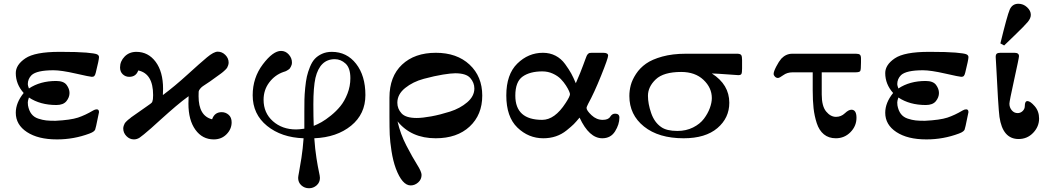

<svg xmlns="http://www.w3.org/2000/svg" viewBox="-20 -731 5568 1022"><path d="M64 -131Q64 -184 106 -236Q64 -283 64 -342Q64 -386 115 -420.5Q166 -455 296 -455H304Q393 -455 439 -451Q485 -447 496 -442Q507 -437 507 -427Q507 -413 490 -345Q487 -332 482.5 -327Q478 -322 469 -322Q460 -322 383 -339.5Q306 -357 265 -357Q176 -357 148 -331Q128 -311 128 -283Q128 -276 134 -260Q194 -300 279 -300Q319 -300 334.5 -279Q350 -258 350 -236Q350 -213 333.5 -192.5Q317 -172 280 -172Q194 -172 134 -212Q128 -194 128 -186Q128 -176 129 -170Q134 -142 147.5 -124.5Q161 -107 184 -99.5Q207 -92 226 -90Q245 -88 275 -88Q355 -92 395 -105Q434 -118 476 -143Q486 -149 495 -149Q507 -149 507 -134Q507 -133 492 -62Q488 -45 486.5 -41Q485 -37 478.5 -31.5Q472 -26 456 -20Q373 11 285 11H282Q183 11 123.5 -28Q64 -67 64 -131Z M619 -372Q619 -405 643.5 -430Q668 -455 706 -455Q769 -455 808.5 -402Q848 -349 848 -258Q848 -236 847 -225Q910 -272 977.5 -333.5Q1045 -395 1081.5 -425.5Q1118 -456 1139 -456Q1162 -456 1179.5 -438.5Q1197 -421 1197 -398Q1197 -391 1194.5 -383.5Q1192 -376 1189.5 -371.5Q1187 -367 1180.5 -360.5Q1174 -354 1171.5 -352Q1169 -350 1162 -344L1154 -338Q1126 -317 1098.5 -298Q1071 -279 1062.5 -274Q1054 -269 1046 -259.5Q1038 -250 1037.5 -243.5Q1037 -237 1037 -219Q1037 -114 1109 -96Q1122 -134 1160 -134Q1181 -134 1197 -120Q1213 -106 1213 -80Q1213 -44 1186 -16.5Q1159 11 1118 11Q1057 11 1020 -40.5Q983 -92 983 -179Q983 -206 984 -219Q952 -196 915.5 -165Q879 -134 837 -96Q795 -58 785 -49Q738 -8 723.5 1.5Q709 11 693 11Q670 11 653 -6.5Q636 -24 636 -47Q636 -54 638.5 -61.5Q641 -69 643.5 -73.5Q646 -78 652.5 -84.5Q659 -91 661.5 -93Q664 -95 672 -101L679 -107Q704 -125 727.5 -141Q751 -157 761 -164.5Q771 -172 780 -178Q789 -184 791 -190.5Q793 -197 794 -203.5Q795 -210 795 -225Q795 -339 716 -356Q704 -322 668 -322Q648 -322 633.5 -335.5Q619 -349 619 -372Z M1325 -224Q1325 -317 1379 -388.5Q1433 -460 1476 -460Q1500 -460 1517 -441Q1534 -422 1534 -399Q1534 -392 1532.5 -386.5Q1531 -381 1528.5 -376.5Q1526 -372 1523.5 -368Q1521 -364 1517 -361.5Q1513 -359 1510 -357Q1507 -355 1503 -353Q1499 -351 1497 -350.5Q1495 -350 1492 -349L1489 -348Q1443 -332 1413 -292Q1383 -252 1383 -200Q1383 -130 1432.5 -86Q1482 -42 1556 -42Q1572 -42 1600 -46V-138Q1600 -175 1600.5 -201Q1601 -227 1604.5 -263Q1608 -299 1613.5 -323.5Q1619 -348 1630 -375Q1641 -402 1656 -418Q1671 -434 1694 -444.5Q1717 -455 1746 -455Q1826 -455 1875.5 -391.5Q1925 -328 1925 -225Q1925 -124 1849 -62Q1773 0 1653 5Q1657 63 1664.5 110.5Q1672 158 1677.5 182.5Q1683 207 1683 216Q1683 240 1665.5 255.5Q1648 271 1625 271Q1601 271 1584 255.5Q1567 240 1567 216Q1567 209 1572 183.5Q1577 158 1584.5 109.5Q1592 61 1596 5Q1478 1 1401.5 -61Q1325 -123 1325 -224ZM1648 -176Q1648 -107 1650 -61Q1670 -69 1691.5 -81Q1713 -93 1741.5 -116Q1770 -139 1792 -166Q1814 -193 1829.5 -232.5Q1845 -272 1845 -315Q1845 -369 1819.5 -392.5Q1794 -416 1762 -416Q1683 -416 1659 -316Q1648 -266 1648 -176Z M2053 -110V-211Q2053 -324 2120 -387Q2187 -450 2300 -450Q2412 -450 2479.5 -387Q2547 -324 2547 -222Q2547 -120 2480 -57.5Q2413 5 2299 5Q2169 5 2096 -85Q2111 -18 2143.5 44.5Q2176 107 2200 145Q2224 183 2224 200Q2224 224 2206 240Q2188 256 2166 256Q2121 256 2087 166Q2072 125 2064 73.5Q2056 22 2054.5 -14Q2053 -50 2053 -110ZM2095 -184Q2095 -152 2117.5 -127.5Q2140 -103 2198 -103Q2228 -103 2275 -111.5Q2322 -120 2375.5 -137Q2429 -154 2467 -186.5Q2505 -219 2505 -260Q2505 -291 2483 -316Q2461 -341 2403 -341Q2381 -341 2337.5 -334Q2294 -327 2236 -311.5Q2178 -296 2136.5 -262.5Q2095 -229 2095 -184Z M2675 -223Q2675 -335 2733.5 -392.5Q2792 -450 2870 -450Q2907 -450 2937 -434.5Q2967 -419 2988 -390Q3009 -361 3020.5 -340Q3032 -319 3045 -288Q3058 -317 3068.5 -343.5Q3079 -370 3084.5 -385Q3090 -400 3095 -413.5Q3100 -427 3102.5 -433Q3105 -439 3109.5 -443.5Q3114 -448 3118 -449Q3122 -450 3130 -450H3191Q3217 -450 3217 -435Q3217 -421 3179.5 -328Q3142 -235 3111 -179Q3102 -161 3102 -157Q3102 -143 3128.5 -118Q3155 -93 3188 -93Q3218 -93 3228 -109.5Q3238 -126 3254 -126Q3277 -126 3277 -105Q3277 -69 3254 -32Q3231 5 3186 5Q3116 5 3065 -105Q3046 -82 3034 -70Q3022 -58 2996 -37Q2970 -16 2939 -5.5Q2908 5 2872 5Q2793 5 2734 -52Q2675 -109 2675 -223ZM2723 -222Q2723 -93 2866 -93Q2933 -93 2991 -183Q3014 -218 3014 -230Q3014 -234 3009 -246Q3004 -258 2992.5 -276Q2981 -294 2965 -310.5Q2949 -327 2923 -339Q2897 -351 2867 -351Q2801 -351 2762 -323.5Q2723 -296 2723 -222Z M3330 -220Q3330 -249 3337.5 -277.5Q3345 -306 3365.5 -337.5Q3386 -369 3418.5 -392Q3451 -415 3505.5 -430Q3560 -445 3630 -445H3907Q3922 -444 3926 -437Q3930 -430 3930 -411V-367Q3930 -344 3926.5 -337.5Q3923 -331 3910 -331Q3905 -331 3853 -335Q3801 -339 3769 -340Q3862 -281 3862 -184Q3862 -103 3798.5 -49Q3735 5 3619 5Q3486 5 3408 -57.5Q3330 -120 3330 -220ZM3429 -221Q3429 -179 3446 -129.5Q3463 -80 3499 -55Q3528 -34 3586 -34Q3632 -34 3669 -52.5Q3706 -71 3727 -99Q3748 -127 3758.5 -156Q3769 -185 3769 -209Q3769 -264 3724.5 -306Q3680 -348 3606 -348Q3512 -348 3470.5 -308.5Q3429 -269 3429 -221Z M4098 -338Q4098 -350 4112 -377Q4126 -404 4139 -419Q4164 -445 4197 -445H4536Q4551 -445 4557 -440Q4563 -435 4563 -419V-399Q4563 -360 4559 -353Q4555 -346 4532 -346H4354V-228Q4354 -166 4377.5 -137.5Q4401 -109 4430 -109Q4457 -109 4477 -128Q4497 -147 4512 -147Q4539 -147 4539 -104Q4539 -60 4507 -27.5Q4475 5 4429 5Q4391 5 4365.5 -16Q4340 -37 4327.5 -75.5Q4315 -114 4310.5 -155Q4306 -196 4306 -250V-346H4199Q4170 -346 4149.5 -331Q4129 -316 4121 -316Q4112 -316 4105 -323Q4098 -330 4098 -338Z M4692 -131Q4692 -184 4734 -236Q4692 -283 4692 -342Q4692 -386 4743 -420.5Q4794 -455 4924 -455H4932Q5021 -455 5067 -451Q5113 -447 5124 -442Q5135 -437 5135 -427Q5135 -413 5118 -345Q5115 -332 5110.5 -327Q5106 -322 5097 -322Q5088 -322 5011 -339.5Q4934 -357 4893 -357Q4804 -357 4776 -331Q4756 -311 4756 -283Q4756 -276 4762 -260Q4822 -300 4907 -300Q4947 -300 4962.5 -279Q4978 -258 4978 -236Q4978 -213 4961.5 -192.5Q4945 -172 4908 -172Q4822 -172 4762 -212Q4756 -194 4756 -186Q4756 -176 4757 -170Q4762 -142 4775.5 -124.5Q4789 -107 4812 -99.5Q4835 -92 4854 -90Q4873 -88 4903 -88Q4983 -92 5023 -105Q5062 -118 5104 -143Q5114 -149 5123 -149Q5135 -149 5135 -134Q5135 -133 5120 -62Q5116 -45 5114.5 -41Q5113 -37 5106.5 -31.5Q5100 -26 5084 -20Q5001 11 4913 11H4910Q4811 11 4751.5 -28Q4692 -67 4692 -131Z M5280 -428Q5280 -441 5286 -445.5Q5292 -450 5305 -450H5380Q5404 -450 5404 -432Q5404 -423 5378.5 -307.5Q5353 -192 5353 -179Q5353 -159 5365.5 -144Q5378 -129 5397 -129Q5412 -129 5423.5 -140Q5435 -151 5435 -167Q5435 -193 5449 -193Q5464 -193 5487.5 -166Q5511 -139 5511 -100Q5511 -57 5479.5 -24Q5448 9 5402 9Q5317 9 5300 -109Q5297 -130 5292 -209.5Q5287 -289 5284 -358ZM5305 -500Q5341 -648 5354.5 -679.5Q5368 -711 5401 -711Q5427 -711 5447 -692.5Q5467 -674 5467 -652Q5467 -634 5451 -614.5Q5435 -595 5380 -542Q5346 -510 5325 -489Z"/></svg>

Font: CMU Serif
Style: Bold
Weight: 700
Version: Version 0.7.0